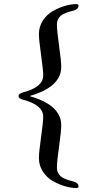

<svg xmlns="http://www.w3.org/2000/svg" viewBox="-20 -731 436 937"><path d="M92.8 -280.3Q190.9 -305.7 190.9 -363.3Q190.9 -388.2 180.2 -464.4Q169.9 -537.1 169.9 -564.5Q169.9 -601.1 189.2 -630.6Q208.5 -660.2 237.5 -676.8Q266.6 -693.4 296.4 -702.1Q326.2 -710.9 351.6 -710.9Q363.3 -710.9 363.3 -704.6Q363.3 -685.1 336.9 -678.7Q323.7 -675.3 315.2 -672.9Q306.6 -670.4 294.7 -665Q282.7 -659.7 275.6 -653.3Q268.6 -647 263.2 -636.5Q257.8 -626 257.8 -613.3Q257.8 -581.1 268.1 -509.3Q278.8 -434.1 278.8 -404.3Q278.8 -307.1 127 -263.2V-261.2Q278.8 -217.3 278.8 -120.1Q278.8 -90.3 268.1 -15.1Q257.8 56.6 257.8 88.9Q257.8 101.6 263.2 112.1Q268.6 122.6 275.6 128.9Q282.7 135.3 294.7 140.6Q306.6 146 315.2 148.4Q323.7 150.9 336.9 154.3Q363.3 160.6 363.3 180.2Q363.3 186.5 351.6 186.5Q326.2 186.5 296.4 177.7Q266.6 168.9 237.5 152.3Q208.5 135.7 189.2 106.2Q169.9 76.7 169.9 40Q169.9 12.7 180.2 -60.1Q190.9 -136.2 190.9 -161.1Q190.9 -218.8 92.8 -244.1Q70.3 -250.5 70.3 -262.2Q70.3 -273.9 92.8 -280.3Z"/></svg>

Font: Monomachus
Style: Medium
Weight: 500
Designer: Alexey Kryukov
Version: Version 1.0